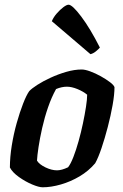

<svg xmlns="http://www.w3.org/2000/svg" viewBox="-20 -795 523 815"><path d="M161 0Q145 0 116.5 -12Q88 -24 60.5 -43.5Q33 -63 22 -84Q22 -128 30 -177.5Q38 -227 51 -273Q64 -319 78 -355Q92 -391 104 -408Q114 -419 138 -434.5Q162 -450 194.5 -465Q227 -480 261.5 -490Q296 -500 327 -500Q341 -500 363 -492Q385 -484 407.5 -471.5Q430 -459 446.5 -446.5Q463 -434 466 -425Q466 -394 458 -349Q450 -304 437.5 -256Q425 -208 411 -166.5Q397 -125 384 -102Q356 -69 318 -46.5Q280 -24 238.5 -12Q197 0 161 0ZM222 -72Q242 -72 269 -85Q280 -99 291.5 -128.5Q303 -158 313.5 -195.5Q324 -233 332 -271Q340 -309 345 -341.5Q350 -374 350 -393Q333 -407 308.5 -417Q284 -427 264 -427Q242 -427 218 -417Q199 -383 184 -339.5Q169 -296 159 -251.5Q149 -207 143.5 -170.5Q138 -134 137 -113Q147 -97 173 -84.5Q199 -72 222 -72ZM364 -565 200 -705Q207 -722 221 -738Q235 -754 249 -764.5Q263 -775 271 -775Q287 -775 325 -724.5Q363 -674 404 -593Q398 -586 387 -577Q376 -568 364 -565Z"/></svg>

Font: Texturina
Style: Bold Italic
Weight: 700
Italic angle: -11°
Designer: Guillermo Torres Carreño
Foundry: Omnibus-Type
Version: Version 1.002; ttfautohint (v1.8.3)